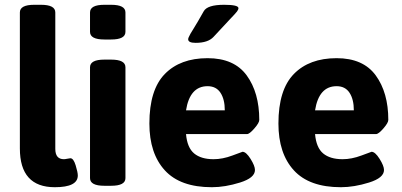

<svg xmlns="http://www.w3.org/2000/svg" viewBox="-20 -774 1680 802"><path d="M305 -41Q305 8 209 8Q63 8 63 -154V-722Q63 -754 123 -754H151Q211 -754 211 -722V-152Q211 -109 247 -109Q252 -109 261.5 -111Q271 -113 274 -113Q287 -113 296 -83.5Q305 -54 305 -41Z M504 -493V-30Q504 2 444 2H416Q356 2 356 -30V-493Q356 -525 416 -525H444Q504 -525 504 -493ZM504 -722V-641Q504 -609 444 -609H416Q356 -609 356 -641V-722Q356 -754 416 -754H444Q504 -754 504 -722Z M757 -313H919Q919 -359 901 -386.5Q883 -414 847 -414Q773 -414 757 -313ZM1063 -273Q1063 -261 1042.5 -237.5Q1022 -214 1012 -214H757Q762 -157 791 -133Q820 -109 872 -109Q910 -109 951 -124.5Q992 -140 993 -140Q1008 -140 1026.5 -110.5Q1045 -81 1045 -64Q1045 -31 982.5 -11.5Q920 8 865 8Q733 8 668.5 -62.5Q604 -133 604 -258Q604 -399 668.5 -465Q733 -531 847 -531Q958 -531 1010.5 -459Q1063 -387 1063 -273ZM976 -740Q976 -734 970 -726Q964 -718 939 -692Q902 -653 872 -620Q849 -595 797 -595Q766 -595 766 -610Q766 -613 768 -618Q770 -623 775.5 -633Q781 -643 788 -653.5Q795 -664 807 -685Q819 -706 831 -727Q846 -754 916 -754Q976 -754 976 -740Z M1296 -313H1458Q1458 -359 1440 -386.5Q1422 -414 1386 -414Q1312 -414 1296 -313ZM1602 -273Q1602 -261 1581.5 -237.5Q1561 -214 1551 -214H1296Q1301 -157 1330 -133Q1359 -109 1411 -109Q1449 -109 1490 -124.5Q1531 -140 1532 -140Q1547 -140 1565.5 -110.5Q1584 -81 1584 -64Q1584 -31 1521.5 -11.5Q1459 8 1404 8Q1272 8 1207.5 -62.5Q1143 -133 1143 -258Q1143 -399 1207.5 -465Q1272 -531 1386 -531Q1497 -531 1549.5 -459Q1602 -387 1602 -273Z"/></svg>

Font: mmAsap
Style: Bold
Weight: 700
Designer: Pablo Cosgaya
Foundry: Omnibus-Type
Version: Version 1.001